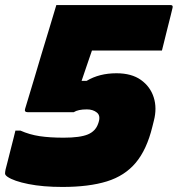

<svg xmlns="http://www.w3.org/2000/svg" viewBox="-49 -720 704 760"><path d="M174 -700H626Q637 -700 634 -689Q633 -683 626.5 -658Q620 -633 612.5 -602.5Q605 -572 599 -548Q593 -524 592 -520H315Q310 -507 305 -491Q300 -476 292 -453Q284 -430 274 -400H294Q344 -430 412 -430Q472 -430 509 -403.5Q546 -377 559.5 -334.5Q573 -292 560 -242L554 -218Q532 -128 488.5 -76Q445 -24 374 -2Q303 20 198 20Q121 20 63.5 8.5Q6 -3 -19 -20Q-29 -27 -29 -33Q-29 -39 -27 -49Q-25 -55 -20 -76Q-15 -97 -8 -123.5Q-1 -150 4.5 -172.5Q10 -195 12 -203H32Q68 -187 108 -181Q148 -175 203 -175Q268 -175 299 -188Q330 -201 340 -232L341 -235Q350 -262 334.5 -274.5Q319 -287 295 -287Q260 -287 243 -276H60Q47 -276 50 -288Q53 -299 63 -331Q73 -363 86.5 -409Q100 -455 115.5 -506.5Q131 -558 146.5 -608.5Q162 -659 174 -700Z"/></svg>

Font: Recursive Sn Lnr St XBk
Style: Italic
Weight: 1000
Italic angle: -15°
Version: Version 1.079;hotconv 1.0.112;makeotfexe 2.5.65598; ttfautoh